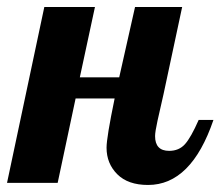

<svg xmlns="http://www.w3.org/2000/svg" viewBox="-58 -520 627 546"><path d="M245 -100Q245 -129 268 -240H157L106 0H-38L68 -500H212L169 -300H281L326 -500H460L407 -252Q397 -209 390 -177Q383 -145 383 -133Q383 -91 423 -91Q451 -91 468 -110Q485 -129 507 -179H549Q486 6 363 6Q306 6 275.5 -24.5Q245 -55 245 -100Z"/></svg>

Font: Lobster
Style: Regular
Weight: 400
Designer: Impallari Type
Foundry: Impallari Type
Version: Version 2.100